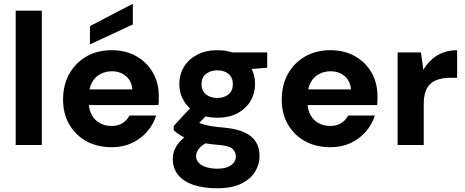

<svg xmlns="http://www.w3.org/2000/svg" viewBox="-20 -777 2492 1029"><path d="M64 0V-720H204V0Z M579 12Q502 12 443.5 -20Q385 -52 351.5 -109.5Q318 -167 318 -243Q318 -321 351 -380.5Q384 -440 442.5 -474Q501 -508 579 -508Q653 -508 710 -476Q767 -444 799 -388.5Q831 -333 831 -262Q831 -252 831 -239.5Q831 -227 829 -214H418V-298H689Q686 -342 655.5 -368.5Q625 -395 580 -395Q546 -395 517.5 -380Q489 -365 472.5 -334.5Q456 -304 456 -257V-228Q456 -190 471.5 -161.5Q487 -133 514.5 -117.5Q542 -102 578 -102Q613 -102 637 -117.5Q661 -133 674 -158H817Q802 -110 768.5 -71.5Q735 -33 687 -10.5Q639 12 579 12ZM462 -539V-637L692 -757V-646Z M1144 232Q1072 232 1018.5 214.5Q965 197 935.5 161.5Q906 126 906 74Q906 38 925 7Q944 -24 979.5 -49.5Q1015 -75 1068 -93L1116 -23Q1073 -9 1052 13Q1031 35 1031 60Q1031 82 1046.5 97Q1062 112 1087.5 119.5Q1113 127 1144 127Q1174 127 1196 119.5Q1218 112 1231 97Q1244 82 1244 63Q1244 37 1226 20.5Q1208 4 1154 0Q1104 -4 1065 -11.5Q1026 -19 996 -29.5Q966 -40 945 -53Q924 -66 911 -79V-102L1019 -219L1116 -188L990 -60L1031 -129Q1041 -122 1052 -117Q1063 -112 1078.5 -108Q1094 -104 1118.5 -100Q1143 -96 1181 -93Q1247 -87 1289 -68Q1331 -49 1351 -17.5Q1371 14 1371 60Q1371 104 1347 143.5Q1323 183 1272.5 207.5Q1222 232 1144 232ZM1145 -146Q1082 -146 1036 -170.5Q990 -195 965.5 -236Q941 -277 941 -327Q941 -377 965.5 -418Q990 -459 1036 -483.5Q1082 -508 1145 -508Q1208 -508 1253.5 -483.5Q1299 -459 1323 -418Q1347 -377 1347 -327Q1347 -277 1323 -236Q1299 -195 1253.5 -170.5Q1208 -146 1145 -146ZM1145 -252Q1181 -252 1204.5 -271Q1228 -290 1228 -326Q1228 -362 1204.5 -381Q1181 -400 1145 -400Q1108 -400 1084 -381Q1060 -362 1060 -326Q1060 -290 1084 -271Q1108 -252 1145 -252ZM1226 -399 1204 -496H1412V-414Z M1751 12Q1674 12 1615.5 -20Q1557 -52 1523.5 -109.5Q1490 -167 1490 -243Q1490 -321 1523 -380.5Q1556 -440 1614.5 -474Q1673 -508 1751 -508Q1825 -508 1882 -476Q1939 -444 1971 -388.5Q2003 -333 2003 -262Q2003 -252 2003 -239.5Q2003 -227 2001 -214H1590V-298H1861Q1858 -342 1827.5 -368.5Q1797 -395 1752 -395Q1718 -395 1689.5 -380Q1661 -365 1644.5 -334.5Q1628 -304 1628 -257V-228Q1628 -190 1643.5 -161.5Q1659 -133 1686.5 -117.5Q1714 -102 1750 -102Q1785 -102 1809 -117.5Q1833 -133 1846 -158H1989Q1974 -110 1940.5 -71.5Q1907 -33 1859 -10.5Q1811 12 1751 12Z M2111 0V-496H2236L2249 -403Q2268 -435 2294 -458.5Q2320 -482 2354.5 -495Q2389 -508 2430 -508V-360H2392Q2361 -360 2335 -353Q2309 -346 2290 -330.5Q2271 -315 2261 -287.5Q2251 -260 2251 -220V0Z"/></svg>

Font: DM Sans 24pt ExtraBold
Style: Regular
Weight: 800
Designer: Colophon Foundry, Jonny Pinhorn
Foundry: Colophon Foundry
Version: Version 4.004;gftools[0.9.30]